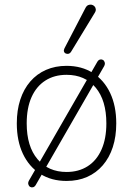

<svg xmlns="http://www.w3.org/2000/svg" viewBox="-20 -778 578 834"><path d="M269 8Q203 8 154.5 -23Q106 -54 79.5 -110Q53 -166 53 -242Q53 -299 68 -345Q83 -391 111.5 -424Q140 -457 180 -474.5Q220 -492 269 -492Q335 -492 383.5 -461Q432 -430 458.5 -374Q485 -318 485 -242Q485 -185 470 -139Q455 -93 426.5 -60Q398 -27 358.5 -9.5Q319 8 269 8ZM269 -31Q322 -31 361 -56Q400 -81 421 -128.5Q442 -176 442 -242Q442 -342 395.5 -397.5Q349 -453 269 -453Q216 -453 177 -428Q138 -403 117 -356Q96 -309 96 -242Q96 -142 143 -86.5Q190 -31 269 -31ZM135 26Q130 34 123 35.5Q116 37 110.5 33.5Q105 30 103 22.5Q101 15 106 6L403 -510Q408 -518 415 -519.5Q422 -521 427.5 -517.5Q433 -514 435 -506.5Q437 -499 432 -490ZM288 -552Q284 -546 278 -544.5Q272 -543 266 -545.5Q260 -548 258 -554Q256 -560 260 -568L351 -743Q356 -753 363.5 -756Q371 -759 378 -757.5Q385 -756 390 -751Q395 -746 396 -738.5Q397 -731 392 -723Z"/></svg>

Font: Nunito ExtraLight
Style: Regular
Weight: 200
Designer: Vernon Adams
Foundry: Vernon Adams
Version: Version 3.602;April 4, 2023;FontCreator 14.0.0.2856 64-bit